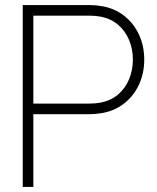

<svg xmlns="http://www.w3.org/2000/svg" viewBox="-20 -740 621 760"><path d="M70 -720H335Q357 -720 381 -716Q432 -708 470.5 -678.2Q509 -648.5 530 -603.2Q551 -558 551 -504Q551 -450 530 -404.8Q509 -359.5 470.5 -329.8Q432 -300 381 -292Q357 -288 335 -288H112V0H70ZM379 -334Q419.5 -342 448 -366.5Q476.5 -391 491.2 -427Q506 -463 506 -504Q506 -545 491.2 -581Q476.5 -617 448 -641.5Q419.5 -666 379 -674Q357.5 -678 335 -678H112V-330H335Q357.5 -330 379 -334Z"/></svg>

Font: Tap Sans
Style: Regular
Weight: 400
Designer: Tap Payments
Foundry: Tap Payments
Version: Version 1.001;Glyphs 3.1.2 (3151)